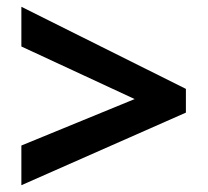

<svg xmlns="http://www.w3.org/2000/svg" viewBox="-20 -645 612 566"><path d="M43 -216 377 -353 43 -508V-625L528 -383V-313L43 -99Z"/></svg>

Font: Noto Sans Thaana
Style: Bold
Weight: 700
Designer: David Williams
Foundry: Google Inc.
Version: Version 3.001; ttfautohint (v1.8.4.7-5d5b)